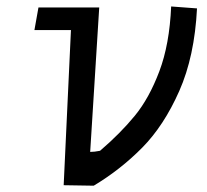

<svg xmlns="http://www.w3.org/2000/svg" viewBox="-20 -573 640 594"><path d="M199.5 -480H86.5L99 -550H287L259 -103Q272 -103 289.5 -106.5Q352.5 -160.5 397 -214.8Q441.5 -269 473 -352.5Q504.5 -436 509.5 -553L589.5 -547Q582 -398.5 534.5 -291.2Q487 -184 419.8 -116Q352.5 -48 270 1.5L177 0Z"/></svg>

Font: JuliaMono
Style: Italic
Weight: 400
Italic angle: -9°
Monospace: yes
Designer: cormullion
Foundry: corm
Version: Version 0.057; ttfautohint (v1.8.4)